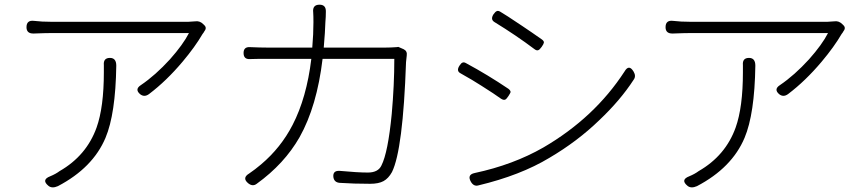

<svg xmlns="http://www.w3.org/2000/svg" viewBox="-20 -787 3678 819"><path d="M187 6Q155 -20 194 -35Q218 -45 234 -57Q349 -123 392 -243Q423 -330 423 -479Q423 -494 423 -509Q420 -540 449 -540Q476 -540 476 -507Q473 -301 430 -199Q376 -71 227 7Q202 18 187 6ZM578 -385Q553 -406 581 -424Q643 -466 705 -534Q761 -597 786 -646H493H200Q174 -646 124 -644Q93 -643 93 -671Q93 -702 125 -698Q158 -694 200 -694H783Q791 -694 813 -696Q832 -699 847 -684L850 -681Q864 -669 852 -654Q851 -652 848.5 -648Q846 -644 844 -642Q812 -587 759 -524Q690 -442 616 -386Q596 -371 578 -385Z M1039 -5Q1011 -28 1043 -47Q1068 -64 1094 -86Q1178 -157 1228 -254Q1288 -370 1308 -536H1123Q1068 -536 1045 -535Q1019 -534 1019 -561Q1019 -587 1045 -586Q1091 -584 1122 -584H1312Q1317 -642 1317 -692Q1317 -719 1316 -734Q1312 -767 1343 -767Q1371 -767 1370 -737Q1370 -730 1369.5 -715Q1369 -700 1368 -693Q1367 -654 1361 -584H1623Q1646 -584 1673 -586Q1677 -587 1679 -587L1702 -577Q1718 -569 1715 -550Q1714 -540 1712 -522Q1699 -148 1652 -53Q1637 -26 1616 -14.5Q1595 -3 1559 -3Q1489 -3 1429 -7Q1405 -9 1402 -32Q1399 -61 1431 -58Q1506 -51 1549 -51Q1593 -51 1607 -81Q1635 -136 1651 -301Q1662 -424 1662 -536H1509H1356Q1332 -334 1258 -202Q1193 -88 1075 -3Q1058 10 1039 -5Z M1989 -11Q1971 -42 2005 -49Q2169 -84 2298 -158Q2516 -285 2644 -482Q2663 -515 2683 -481Q2694 -462 2683 -447Q2626 -359 2536 -274Q2443 -184 2324 -114Q2200 -39 2020 4Q2001 9 1989 -11ZM2117 -366Q2091 -385 2034 -421Q1997 -445 1945 -474Q1925 -484 1940 -507Q1947 -518 1953 -520Q1959 -523 1969 -517Q2060 -468 2149 -408Q2158 -401 2158 -394Q2157 -390 2149 -377.5Q2141 -365 2135 -362Q2128 -359 2117 -366ZM2259 -578Q2182 -636 2089 -693Q2071 -704 2085 -726Q2093 -737 2098 -739Q2104 -743 2114 -737Q2138 -723 2196 -684Q2204 -679 2208 -676Q2247 -650 2291 -619Q2301 -612 2300 -605Q2299 -599 2290.5 -587Q2282 -575 2276 -573Q2269 -570 2259 -578Z M2913 6Q2881 -20 2920 -35Q2944 -45 2960 -57Q3075 -123 3118 -243Q3149 -330 3149 -479Q3149 -494 3149 -509Q3146 -540 3175 -540Q3202 -540 3202 -507Q3199 -301 3156 -199Q3102 -71 2953 7Q2928 18 2913 6ZM3304 -385Q3279 -406 3307 -424Q3369 -466 3431 -534Q3487 -597 3512 -646H3219H2926Q2900 -646 2850 -644Q2819 -643 2819 -671Q2819 -702 2851 -698Q2884 -694 2926 -694H3509Q3517 -694 3539 -696Q3558 -699 3573 -684L3576 -681Q3590 -669 3578 -654Q3577 -652 3574.5 -648Q3572 -644 3570 -642Q3538 -587 3485 -524Q3416 -442 3342 -386Q3322 -371 3304 -385Z"/></svg>

Font: GenSenRounded TW L
Style: Regular
Weight: 300
Version: Version 1.501;PS 1;hotconv 16.6.51;makeotf.lib2.5.65220